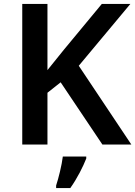

<svg xmlns="http://www.w3.org/2000/svg" viewBox="-20 -734 687 975"><path d="M647 0 380 -400 642 -714H497L304 -481C276 -446 248 -412 221 -378V-714H93V0H221V-263L288 -316L500 0ZM418 71V61H299C294 104 277 172 265 208V221H337C372 172 402 112 418 71Z"/></svg>

Font: Noto Sans Telugu SemiBold
Style: Regular
Weight: 600
Designer: Jelle Bosma - Monotype Design Team
Foundry: Monotype Imaging Inc.
Version: Version 2.005